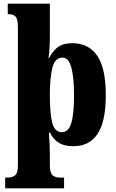

<svg xmlns="http://www.w3.org/2000/svg" viewBox="-20 -780 630 1040"><path d="M8 240V182H21Q46 182 61.5 170Q77 158 77 117V-631Q77 -678 64 -690.5Q51 -703 29 -703H22V-760H250V-575Q250 -549 248 -517Q246 -485 243 -466H246Q265 -503 293 -524.5Q321 -546 372 -546Q460 -546 506.5 -478.5Q553 -411 553 -265Q553 -120 508 -54Q463 12 378 12Q328 12 298.5 -6.5Q269 -25 250 -62H245Q247 -40 248.5 -6.5Q250 27 250 60V114Q250 157 265 169.5Q280 182 304 182H327V240ZM316 -64Q351 -64 366 -113Q381 -162 381 -263Q381 -360 366.5 -414Q352 -468 319 -468Q278 -468 264 -414Q250 -360 250 -265Q250 -162 263.5 -113Q277 -64 316 -64Z"/></svg>

Font: Noto Serif Tamil Condensed Black
Style: Italic
Weight: 900
Width: 3
Italic angle: -12°
Designer: Indian Type Foundry, Tom Grace, and the Monotype Design Team
Foundry: Monotype Imaging Inc.
Version: Version 2.003; ttfautohint (v1.8.4.7-5d5b)